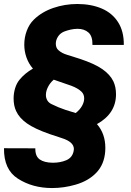

<svg xmlns="http://www.w3.org/2000/svg" viewBox="-31 -741 667 975"><path d="M352.5 196.8Q293.9 213.9 233.4 213.9Q133.8 213.9 59.6 166Q-12.2 120.1 -10.7 11.7L148.4 12.2Q147.5 52.2 170.7 68.6Q193.8 85 237.3 85.4Q275.9 85.4 305.9 72.5Q335.9 59.6 342.8 26.9Q344.2 21 344.2 16.1Q344.2 -20 284.7 -39.1L220.2 -60.5Q143.6 -87.4 105 -115Q66.4 -142.6 50.8 -177.2Q38.1 -204.1 38.1 -241.2Q38.1 -267.6 45.7 -292.7Q53.2 -317.9 68.4 -336.4Q95.2 -369.1 136.2 -392.6Q114.3 -418 103.3 -449.5Q92.3 -481 92.3 -514.2Q92.3 -551.3 105 -585Q117.7 -618.7 140.6 -641.1Q181.2 -680.7 239.7 -700.7Q298.3 -720.7 361.3 -720.7Q431.2 -720.7 484.9 -698Q538.6 -675.3 568.6 -628.4Q598.6 -581.5 597.7 -512.7H438.5Q439.5 -557.1 418.2 -575.9Q397 -594.7 362.8 -594.7Q345.7 -594.7 327.4 -590.6Q309.1 -586.4 294.4 -580.6Q274.4 -572.3 263.4 -554.9Q252.4 -537.6 252.4 -519Q252.4 -509.3 255.6 -500.7Q258.8 -492.2 265.1 -486.8Q282.7 -470.7 309.1 -462.9L374 -442.4Q449.2 -417.5 488.8 -389.9Q528.3 -362.3 544.9 -327.6Q558.1 -299.3 558.1 -262.2Q558.1 -164.6 461.4 -110.8Q503.9 -62 503.9 9.8Q503.9 20.5 503.4 25.9Q499 93.3 458.5 135.7Q418 178.2 352.5 196.8ZM353.5 -167Q375 -184.1 385.7 -203.6Q396.5 -223.1 396.5 -241.2Q396.5 -261.7 383.3 -274.9Q365.7 -292.5 330.6 -305.7L241.7 -336.4Q223.6 -320.8 212.9 -299.8Q202.1 -278.8 202.1 -258.8Q202.1 -243.7 209.2 -231.4Q216.3 -219.2 230.5 -212.4Q264.6 -195.3 302.7 -182.6Z"/></svg>

Font: Mardoto Black
Style: Italic
Weight: 900
Italic angle: -12°
Designer: Christian Robertson, Vahan Hovhannisyan
Foundry: Google
Version: Version 1.000